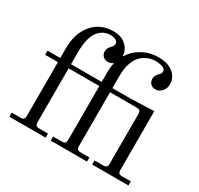

<svg xmlns="http://www.w3.org/2000/svg" viewBox="-153 -917 1149 1106"><g transform="rotate(30 422.0 -363.5)"><path d="M30.3 0V-27.3H90.8Q115.2 -27.3 115.2 -51.8V-412.1H30.3V-439.5H115.2V-505.4Q115.2 -605 167.2 -665.8Q219.2 -726.6 306.6 -726.6Q356.9 -726.6 388.2 -698.2Q419.4 -669.9 421.4 -629.9L423.8 -628.9Q451.7 -674.8 499.5 -700.7Q547.4 -726.6 604.5 -726.6Q668 -726.6 703.1 -697Q738.3 -667.5 738.3 -624Q738.3 -596.2 720.9 -576.4Q703.6 -556.6 678.7 -556.6Q658.7 -556.6 646.2 -569.6Q633.8 -582.5 633.8 -600.6Q633.8 -623.5 653.8 -642.6Q667 -654.8 667 -667.5Q667 -676.8 660.2 -683.6Q653.3 -690.4 642.1 -693.6Q630.9 -696.8 620.4 -698Q609.9 -699.2 598.6 -699.2Q581.1 -699.2 563.7 -694.6Q546.4 -689.9 527.6 -677.7Q508.8 -665.5 494.6 -646.5Q480.5 -627.4 471.2 -595.9Q461.9 -564.5 461.9 -524.4V-439.5H581.1L737.3 -445.3V-51.8Q737.3 -27.3 761.7 -27.3H822.3V0H581.1V-27.3H641.6Q666 -27.3 666 -51.8V-387.7Q666 -412.1 641.6 -412.1H461.9V-51.8Q461.9 -27.3 486.3 -27.3H546.9V0H305.7V-27.3H366.2Q390.6 -27.3 390.6 -51.8V-412.1H186.5V-51.8Q186.5 -27.3 210.9 -27.3H271.5V0ZM186.5 -439.5H390.6V-503.9Q390.6 -535.6 397.5 -565.4L395.5 -567.9Q380.4 -556.6 362.3 -556.6Q342.3 -556.6 329.8 -569.6Q317.4 -582.5 317.4 -600.6Q317.4 -623.5 337.4 -642.6Q350.6 -654.8 350.6 -667.5Q350.6 -683.1 336.2 -691.2Q321.8 -699.2 300.8 -699.2Q277.8 -699.2 258.3 -690.2Q238.8 -681.2 222.2 -661.6Q205.6 -642.1 196 -606Q186.5 -569.8 186.5 -520Z"/></g></svg>

Font: Theano Modern
Style: Regular
Weight: 400
Designer: Alexey Kryukov
Version: Version 2.00